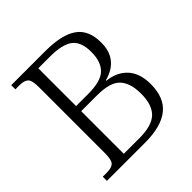

<svg xmlns="http://www.w3.org/2000/svg" viewBox="-187 -864 1013 1013"><g transform="rotate(-45 319.5 -357.0)"><path d="M44 0V-31H75Q109 -31 124.5 -45Q140 -59 140 -111V-604Q140 -655 124.5 -669Q109 -683 75 -683H44V-714H299Q421 -714 480 -672.5Q539 -631 539 -538Q539 -488 522 -456.5Q505 -425 477.5 -406.5Q450 -388 415 -379V-376Q487 -368 528 -323Q569 -278 569 -197Q569 -96 509 -48Q449 0 329 0ZM296 -394Q394 -394 430.5 -430.5Q467 -467 467 -539Q467 -614 427.5 -645Q388 -676 294 -676H208V-394ZM324 -38Q418 -38 457.5 -76.5Q497 -115 497 -197Q497 -277 460.5 -316.5Q424 -356 326 -356H208V-38Z"/></g></svg>

Font: Noto Serif Hentaigana Light
Style: Regular
Weight: 300
Designer: Kazuhiro Yamada
Foundry: nipponia
Version: Version 1.000; ttfautohint (v1.8.4.7-5d5b)